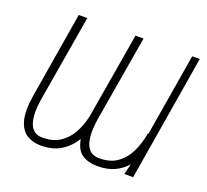

<svg xmlns="http://www.w3.org/2000/svg" viewBox="-123 -862 1100 1021"><g transform="rotate(20 426.5 -351.0)"><path d="M717.3 -245.7H720.5L798.3 -711.6H840.9L723 0H673.3L687.9 -60.4Q659.8 -27.3 619.3 -8.7Q578.8 9.9 522.7 9.9Q471.2 9.9 436.4 -13.3Q401.6 -36.6 391.7 -96.2Q362.6 -47.6 316.6 -18.8Q270.6 9.9 203.1 9.9Q157.3 9.9 123.2 -11.4Q89.1 -32.7 75.1 -83.8Q61.1 -134.9 75.3 -224.4L156.2 -711.6H204.5L122.2 -224.4Q112.6 -163.4 116.3 -125.4Q120 -87.4 132.5 -67.1Q144.9 -46.9 161.9 -39.6Q179 -32.3 196 -32.7Q253.9 -32.3 293.7 -57.5Q333.5 -82.7 358.1 -126.1Q382.8 -169.4 394.5 -223.4Q394.9 -223.7 394.9 -224.4L477.3 -711.6H522.7L440.3 -224.4Q431.1 -163.4 435.2 -125.4Q439.3 -87.4 452.1 -67.1Q464.8 -46.9 482.2 -39.6Q499.6 -32.3 517 -32.7Q578.8 -32.3 619.3 -60.7Q659.8 -89.1 683.4 -137.6Q707 -186.1 717.3 -245.7Z"/></g></svg>

Font: Inter UI Thin
Style: Italic
Weight: 100
Italic angle: -9.39999°
Designer: Rasmus Andersson
Foundry: rsms
Version: 3.2;8d6f07862